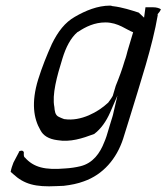

<svg xmlns="http://www.w3.org/2000/svg" viewBox="-20 -500 594 685"><path d="M116 -216C91 -134 100 -77 124 -36C134 -16 154 -4 184 0C231 8 273 -6 316 -22C340 -40 359 -67 373 -99L399 -159L385 -99C383 -88 379 -77 376 -67L360 -14C357 -5 355 0 352 7C337 46 312 82 267 93C251 97 231 100 212 101C142 107 100 98 68 61H67C64 55 65 50 65 43C62 35 52 37 47 41L48 42L28 80C24 90 20 102 18 113C20 115 25 119 27 121C66 157 106 168 182 164C191 164 197 163 207 163C233 160 258 155 279 147C348 123 396 66 419 -4L443 -81C481 -206 524 -335 543 -447L542 -449C547 -455 551 -459 554 -467C548 -471 538 -474 527 -474H499L494 -437L475 -455C450 -463 417 -474 383 -478H382C378 -479 376 -480 373 -480C328 -480 285 -462 247 -440C212 -420 187 -388 165 -343C147 -303 130 -261 116 -216ZM203 -292C215 -331 232 -365 257 -386H258C286 -405 318 -420 356 -420C402 -420 432 -393 455 -385L435 -318C432 -307 430 -297 425 -284C416 -253 406 -226 393 -194L382 -157L381 -156C377 -148 371 -141 366 -134V-133H365C331 -101 269 -66 210 -75H209C203 -77 194 -81 190 -83C176 -89 175 -106 174 -118C165 -162 183 -228 203 -292Z"/></svg>

Font: SolarCharger
Style: 352
Weight: 300
Designer: Mew Too
Foundry: Cannot Into Space Fonts/KineticPlasma Fonts
Version: Version 1.100